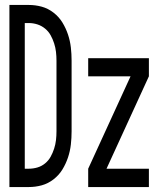

<svg xmlns="http://www.w3.org/2000/svg" viewBox="-20 -755 640 775"><path d="M18 0V-735H96Q123 -735 148.5 -728Q174 -721 196 -704Q218 -687 232 -664Q246 -641 254.5 -615.5Q263 -590 266 -563.5Q269 -537 269 -510V-225Q269 -198 266 -171.5Q263 -145 254.5 -119.5Q246 -94 232 -71Q218 -48 196 -31Q174 -14 148.5 -7Q123 0 96 0ZM80 -74H96Q114 -74 131 -79Q148 -84 162 -95.5Q176 -107 184.5 -122.5Q193 -138 198.5 -155Q204 -172 206 -189.5Q208 -207 208 -225V-510Q208 -528 206 -545.5Q204 -563 198.5 -580Q193 -597 184.5 -612.5Q176 -628 162 -639.5Q148 -651 131 -656.5Q114 -662 96 -662H80ZM336 0V-74L507 -447H336V-520H581V-447L410 -74H581V0Z"/></svg>

Font: Iosevka Fixed Extended
Style: Regular
Weight: 400
Width: 7
Monospace: yes
Designer: Belleve Invis
Foundry: Belleve Invis
Version: Version 24.1.1; ttfautohint (v1.8.4)